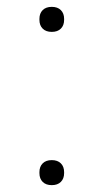

<svg xmlns="http://www.w3.org/2000/svg" viewBox="-20 -534 302 560"><path d="M131 6Q114 6 104.5 -3.5Q95 -13 95 -29V-32Q95 -48 104.5 -57.5Q114 -67 131 -67Q148 -67 157.5 -57.5Q167 -48 167 -32V-29Q167 -13 157.5 -3.5Q148 6 131 6ZM131 -441Q114 -441 104.5 -450.5Q95 -460 95 -476V-479Q95 -495 104.5 -504.5Q114 -514 131 -514Q148 -514 157.5 -504.5Q167 -495 167 -479V-476Q167 -460 157.5 -450.5Q148 -441 131 -441Z"/></svg>

Font: IBM Plex Serif ExtraLight
Style: Regular
Weight: 200
Designer: Mike Abbink, Paul van der Laan, Pieter van Rosmalen
Foundry: Bold Monday
Version: Version 2.5